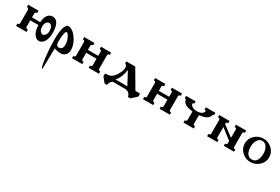

<svg xmlns="http://www.w3.org/2000/svg" viewBox="93 -1722 4956 3402"><g transform="rotate(30 2571.0 -21.0)"><path d="M609.4 -219.7Q607.4 -285.2 581.1 -316.4Q561.5 -339.8 534.2 -339.8Q487.3 -339.8 463.9 -280.3Q456.1 -253.9 456.1 -219.7Q456.1 -136.7 509.8 -109.4Q524.4 -101.6 534.2 -101.6Q557.6 -101.6 582 -129.9Q609.4 -164.1 609.4 -212.9ZM49.8 -46.9Q65.4 -46.9 77.6 -55.7Q89.8 -64.5 89.8 -78.1V-352.5Q89.8 -370.1 74.7 -378.9Q59.6 -387.7 49.8 -387.7V-432.6H259.8V-386.7Q244.1 -385.7 231.9 -376Q219.7 -366.2 219.7 -350.6V-271.5H387.7Q398.4 -419.9 481.4 -458Q505.9 -468.8 532.2 -468.8Q633.8 -468.8 664.1 -334Q675.8 -286.1 675.8 -211.9Q675.8 -137.7 653.8 -76.2Q631.8 -14.6 587.9 12.7Q561.5 30.3 532.2 30.3Q470.7 30.3 429.7 -35.2Q386.7 -100.6 386.7 -210.9H219.7V-79.1Q219.7 -64.5 232.9 -55.7Q246.1 -46.9 263.7 -46.9V0H49.8Z M898.4 -46.9Q974.6 -46.9 974.6 -149.4V-159.2Q973.6 -226.6 938.5 -292Q925.8 -319.3 910.2 -336.9Q892.6 -353.5 883.8 -353.5Q860.4 -353.5 849.6 -289.1Q838.9 -224.6 838.9 -130.9Q838.9 -89.8 851.6 -68.4Q864.3 -46.9 898.4 -46.9ZM843.8 2 835.9 411.1V412.1Q833 426.8 828.1 426.8Q819.3 426.8 807.6 380.9Q782.2 274.4 767.6 80.1Q759.8 -7.8 759.8 -143.1Q759.8 -278.3 782.2 -362.3Q793.9 -410.2 813.5 -434.6Q832 -461.9 862.3 -461.9Q868.2 -461.9 879.9 -460Q967.8 -438.5 1038.1 -328.1Q1107.4 -221.7 1107.4 -119.1Q1107.4 -48.8 1069.8 -11.2Q1032.2 26.4 969.2 26.4Q906.2 26.4 843.8 2Z M1746.1 -386.7Q1731.4 -386.7 1718.8 -379.9Q1706.1 -373 1706.1 -360.4V-69.3Q1707 -58.6 1719.7 -52.2Q1732.4 -45.9 1746.1 -45.9V0H1536.1V-45.9Q1573.2 -45.9 1576.2 -69.3V-209H1365.2V-69.3Q1366.2 -58.6 1378.9 -52.2Q1391.6 -45.9 1405.3 -45.9V0H1195.3V-45.9Q1232.4 -45.9 1235.4 -69.3V-356.4Q1235.4 -370.1 1223.6 -377.9Q1211.9 -385.7 1195.3 -386.7V-432.6H1405.3V-386.7Q1397.5 -386.7 1380.9 -379.9Q1365.2 -371.1 1365.2 -356.4V-268.6H1576.2V-360.4Q1576.2 -384.8 1538.1 -386.7V-432.6H1746.1Z M2396.5 99.6Q2387.7 51.8 2355.5 25.9Q2323.2 0 2271.5 0H2037.1Q2010.7 3.9 1987.3 42Q1973.6 61.5 1967.8 99.6H1918.9L1837.9 0V-59.6Q1918.9 -59.6 1955.1 -79.1Q2005.9 -107.4 2051.8 -185.1Q2097.7 -262.7 2097.7 -320.3Q2097.7 -377.9 2057.6 -386.7V-432.6H2239.3L2458 -59.6H2553.7V0L2446.3 99.6ZM2050.8 -59.6H2293L2157.2 -313.5Q2133.8 -150.4 2050.8 -59.6Z M3197.3 -386.7Q3182.6 -386.7 3169.9 -379.9Q3157.2 -373 3157.2 -360.4V-69.3Q3158.2 -58.6 3170.9 -52.2Q3183.6 -45.9 3197.3 -45.9V0H2987.3V-45.9Q3024.4 -45.9 3027.3 -69.3V-209H2816.4V-69.3Q2817.4 -58.6 2830.1 -52.2Q2842.8 -45.9 2856.4 -45.9V0H2646.5V-45.9Q2683.6 -45.9 2686.5 -69.3V-356.4Q2686.5 -370.1 2674.8 -377.9Q2663.1 -385.7 2646.5 -386.7V-432.6H2856.4V-386.7Q2848.6 -386.7 2832 -379.9Q2816.4 -371.1 2816.4 -356.4V-268.6H3027.3V-360.4Q3027.3 -384.8 2989.3 -386.7V-432.6H3197.3Z M3647.5 -69.3Q3650.4 -45.9 3686.5 -45.9V0H3475.6V-45.9Q3511.7 -49.8 3515.6 -70.3V-250Q3408.2 -261.7 3361.8 -292Q3315.4 -322.3 3307.6 -370.1Q3302.7 -386.7 3279.3 -386.7V-432.6H3474.6V-386.7Q3445.3 -386.7 3445.3 -366.2Q3445.3 -341.8 3482.4 -316.9Q3519.5 -292 3579.1 -292Q3670.9 -292 3705.1 -341.8Q3713.9 -353.5 3713.9 -365.2Q3713.9 -386.7 3684.6 -386.7V-432.6H3878.9V-386.7Q3860.4 -386.7 3854.5 -370.1Q3836.9 -311.5 3785.6 -286.1Q3734.4 -260.7 3647.5 -250Z M4339.8 -361.3Q4339.8 -373 4327.6 -379.9Q4315.4 -386.7 4299.8 -386.7V-432.6H4509.8V-386.7Q4475.6 -386.7 4469.7 -362.3V-70.3Q4473.6 -45.9 4509.8 -45.9V0H4299.8V-45.9Q4314.5 -45.9 4327.1 -51.8Q4339.8 -57.6 4339.8 -70.3V-121.1L4127.9 -286.1V-69.3Q4130.9 -45.9 4168 -45.9V0H3959V-45.9Q3973.6 -45.9 3986.8 -52.2Q4000 -58.6 4000 -69.3V-361.3Q4000 -373 3986.8 -379.9Q3973.6 -386.7 3959 -386.7V-432.6H4168V-386.7Q4127.9 -386.7 4127.9 -361.3V-344.7L4339.8 -186.5Z M4979.5 -223.6V-233.4Q4979.5 -287.1 4960.4 -331.5Q4941.4 -376 4912.6 -397Q4883.8 -418 4848.6 -418Q4783.2 -418 4747.1 -347.7Q4719.7 -295.9 4719.7 -223.6Q4719.7 -101.6 4786.1 -55.7Q4810.5 -38.1 4848.6 -38.1Q4916 -38.1 4946.3 -90.8Q4976.6 -143.6 4979.5 -223.6ZM4849.6 14.6Q4749 14.6 4674.8 -55.2Q4600.6 -125 4600.6 -224.6Q4600.6 -324.2 4674.8 -394Q4749 -463.9 4849.6 -463.9Q4950.2 -463.9 5024.9 -394Q5099.6 -324.2 5099.6 -224.6Q5099.6 -125 5024.9 -55.2Q4950.2 14.6 4849.6 14.6Z"/></g></svg>

Font: Menaion Unicode
Style: Regular
Weight: 400
Designer: Aleksandr Andreev
Foundry: Ponomar Technologies, Inc.
Version: 2.0